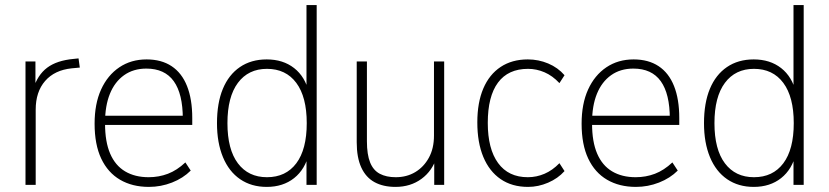

<svg xmlns="http://www.w3.org/2000/svg" viewBox="-20 -725 3251 753"><path d="M80 0V-484H119V-375H110Q127 -431 165 -459.5Q203 -488 269 -494L288 -496L293 -460L261 -457Q194 -450 157 -407.5Q120 -365 120 -295V0Z M564 8Q499 8 451 -20Q403 -48 377 -103Q351 -158 351 -240Q351 -318 376.5 -374Q402 -430 448 -461Q494 -492 555 -492Q613 -492 653 -465.5Q693 -439 713.5 -387.5Q734 -336 734 -262V-235H377V-271H712L697 -259Q697 -357 661.5 -406.5Q626 -456 554 -456Q503 -456 466.5 -430Q430 -404 411 -357Q392 -310 392 -245V-240Q392 -169 412 -122.5Q432 -76 470.5 -53Q509 -30 563 -30Q603 -30 638.5 -43.5Q674 -57 707 -88L728 -56Q698 -26 654.5 -9Q611 8 564 8Z M1026 8Q966 8 922 -22Q878 -52 854.5 -108.5Q831 -165 831 -242Q831 -321 854 -376.5Q877 -432 921 -462Q965 -492 1026 -492Q1090 -492 1133.5 -458Q1177 -424 1192 -361H1182V-705H1222V0H1182V-124H1192Q1177 -61 1133.5 -26.5Q1090 8 1026 8ZM1027 -30Q1101 -30 1142 -84.5Q1183 -139 1183 -242Q1183 -345 1142 -400Q1101 -455 1027 -455Q954 -455 913 -400Q872 -345 872 -242Q872 -139 913 -84.5Q954 -30 1027 -30Z M1531 8Q1483 8 1449 -10.5Q1415 -29 1397 -68Q1379 -107 1379 -167V-484H1419V-171Q1419 -119 1431.5 -88Q1444 -57 1469.5 -43.5Q1495 -30 1532 -30Q1575 -30 1608.5 -50Q1642 -70 1662 -106.5Q1682 -143 1682 -193V-484H1722V0H1683V-110H1693Q1676 -55 1633 -23.5Q1590 8 1531 8Z M2051 8Q1988 8 1943.5 -22.5Q1899 -53 1875.5 -109.5Q1852 -166 1852 -245Q1852 -323 1875.5 -378Q1899 -433 1943.5 -462.5Q1988 -492 2050 -492Q2092 -492 2130 -476Q2168 -460 2194 -430L2174 -399Q2147 -428 2115.5 -441.5Q2084 -455 2051 -455Q1973 -455 1933 -401Q1893 -347 1893 -243Q1893 -141 1933.5 -85.5Q1974 -30 2050 -30Q2084 -30 2115.5 -43.5Q2147 -57 2174 -85L2194 -54Q2168 -25 2129.5 -8.5Q2091 8 2051 8Z M2474 8Q2409 8 2361 -20Q2313 -48 2287 -103Q2261 -158 2261 -240Q2261 -318 2286.5 -374Q2312 -430 2358 -461Q2404 -492 2465 -492Q2523 -492 2563 -465.5Q2603 -439 2623.5 -387.5Q2644 -336 2644 -262V-235H2287V-271H2622L2607 -259Q2607 -357 2571.5 -406.5Q2536 -456 2464 -456Q2413 -456 2376.5 -430Q2340 -404 2321 -357Q2302 -310 2302 -245V-240Q2302 -169 2322 -122.5Q2342 -76 2380.5 -53Q2419 -30 2473 -30Q2513 -30 2548.5 -43.5Q2584 -57 2617 -88L2638 -56Q2608 -26 2564.5 -9Q2521 8 2474 8Z M2936 8Q2876 8 2832 -22Q2788 -52 2764.5 -108.5Q2741 -165 2741 -242Q2741 -321 2764 -376.5Q2787 -432 2831 -462Q2875 -492 2936 -492Q3000 -492 3043.5 -458Q3087 -424 3102 -361H3092V-705H3132V0H3092V-124H3102Q3087 -61 3043.5 -26.5Q3000 8 2936 8ZM2937 -30Q3011 -30 3052 -84.5Q3093 -139 3093 -242Q3093 -345 3052 -400Q3011 -455 2937 -455Q2864 -455 2823 -400Q2782 -345 2782 -242Q2782 -139 2823 -84.5Q2864 -30 2937 -30Z"/></svg>

Font: Nunito Sans 12pt ExtraLight SemiCondensed
Style: Regular
Weight: 200
Width: 4
Version: Version 3.101;gftools[0.9.27]